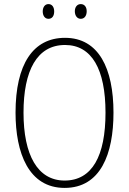

<svg xmlns="http://www.w3.org/2000/svg" viewBox="-20 -1002 631 939"><path d="M189 -946C189 -926 199 -910 217 -910C235 -910 245 -924 245 -946C245 -967 235 -982 217 -982C199 -982 189 -966 189 -946ZM346 -947C346 -926 357 -910 375 -910C393 -910 404 -925 404 -947C404 -968 393 -982 375 -982C357 -982 346 -967 346 -947ZM535 -451C535 -667 463 -817 298 -817C141 -817 56 -687 56 -451C56 -254 120 -83 296 -83C472 -83 535 -249 535 -451ZM95 -451C95 -657 161 -782 298 -782C429 -782 496 -663 496 -451C496 -240 431 -119 296 -119C164 -119 95 -244 95 -451Z"/></svg>

Font: Noto Sans Kannada UI Condensed ExtraLight
Style: Regular
Weight: 200
Width: 3
Designer: Jelle Bosma - Monotype Design Team
Foundry: Monotype Imaging Inc.
Version: Version 2.005